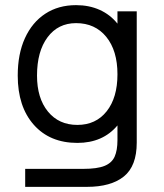

<svg xmlns="http://www.w3.org/2000/svg" viewBox="-20 -543 640 747"><path d="M276 -523Q327 -523 368 -504.5Q409 -486 437 -451V-499H512V12Q512 103 462 143.5Q412 184 318 184H78V114H304Q358 114 386.5 102.5Q415 91 426 66.5Q437 42 437 2V-55Q380 13 281 13Q174 13 111.5 -57.5Q49 -128 49 -249Q49 -333 77 -394.5Q105 -456 156 -489.5Q207 -523 276 -523ZM124 -249Q124 -161 166.5 -109Q209 -57 281 -57Q353 -57 395 -110Q437 -163 437 -254Q437 -346 393.5 -399.5Q350 -453 276 -453Q206 -453 165 -398Q124 -343 124 -249Z"/></svg>

Font: Orbit
Style: Regular
Weight: 400
Designer: Sooun Cho
Foundry: JAMO
Version: Version 1.000; ttfautohint (v1.8.4.7-5d5b);gftools[0.9.29]